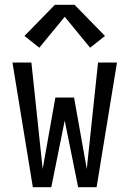

<svg xmlns="http://www.w3.org/2000/svg" viewBox="-20 -781 540 801"><path d="M117 0 32 -520H111L158 -76L211 -374H289L342 -76L389 -520H468L383 0H306L250 -278L194 0ZM144 -582 82 -631 209 -761H291L418 -631L356 -582L250 -711Z"/></svg>

Font: Iosevka SS04
Style: Regular
Weight: 400
Monospace: yes
Designer: Belleve Invis
Foundry: Belleve Invis
Version: Version 19.0.0; ttfautohint (v1.8.4)